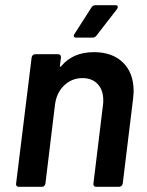

<svg xmlns="http://www.w3.org/2000/svg" viewBox="-20 -720 568 740"><path d="M495 -369Q495 -360 493 -340L453 -12Q452 -7 448 -3.5Q444 0 439 0H350Q345 0 342 -3.5Q339 -7 340 -12L377 -316Q378 -322 378 -334Q378 -373 356.5 -396Q335 -419 298 -419Q257 -419 227.5 -391Q198 -363 192 -317L155 -12Q154 -7 150.5 -3.5Q147 0 142 0H52Q47 0 44 -3.5Q41 -7 42 -12L102 -499Q103 -504 106.5 -507.5Q110 -511 115 -511H204Q215 -511 215 -499L211 -467Q210 -464 212 -463Q214 -462 216 -465Q261 -519 342 -519Q413 -519 454 -479Q495 -439 495 -369ZM267 -589 333 -692Q338 -700 349 -700H425Q434 -700 434 -693Q434 -690 431 -685L352 -583Q346 -575 337 -575H273Q267 -575 265 -579Q263 -583 267 -589Z"/></svg>

Font: Barlow SemiBold
Style: Italic
Weight: 600
Italic angle: -7°
Designer: Jeremy Tribby
Foundry: Tribby Type
Version: Version 1.408